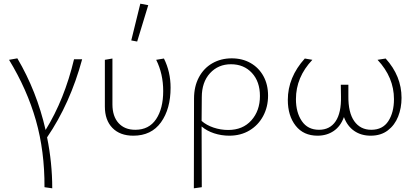

<svg xmlns="http://www.w3.org/2000/svg" viewBox="-20 -731 2258 1040"><path d="M235 13Q263 151 263 289L221 283Q222 88 174.5 -79Q127 -246 29 -407L74 -415Q179 -237 227 -27Q329 -192 381 -410H425Q360 -170 235 13Z M548 -154V-407L589 -414V-166Q589 -101 622 -64.5Q655 -28 713 -28Q787 -28 825.5 -85.5Q864 -143 864 -238Q864 -331 826 -407L868 -414Q904 -342 904 -256Q904 -141 852 -68.5Q800 4 702 4Q630 4 589 -38Q548 -80 548 -154ZM691 -512 740 -711 783 -703 723 -506Z M1432 -213Q1432 -152 1405.5 -102.5Q1379 -53 1331.5 -24.5Q1284 4 1222 4Q1179 4 1139.5 -9Q1100 -22 1072 -46Q1072 173 1073 283L1030 289Q1031 125 1031 -197Q1031 -263 1057.5 -312.5Q1084 -362 1130.5 -388.5Q1177 -415 1235 -415Q1293 -415 1337.5 -389.5Q1382 -364 1407 -318.5Q1432 -273 1432 -213ZM1388 -211Q1388 -289 1344.5 -336Q1301 -383 1231 -383Q1162 -383 1117.5 -334.5Q1073 -286 1073 -204Q1073 -116 1072 -76Q1098 -53 1136.5 -40Q1175 -27 1216 -27Q1295 -27 1341.5 -79Q1388 -131 1388 -211Z M2155 -201Q2155 -146 2136.5 -99.5Q2118 -53 2080.5 -24.5Q2043 4 1988 4Q1936 4 1898.5 -22Q1861 -48 1843 -97Q1825 -47 1787.5 -21.5Q1750 4 1700 4Q1624 4 1581.5 -50Q1539 -104 1539 -190Q1539 -312 1631 -414L1672 -407Q1583 -313 1583 -194Q1583 -122 1615 -75Q1647 -28 1708 -28Q1767 -28 1798 -74Q1829 -120 1827 -209L1826 -272H1867V-211Q1866 -121 1899 -74.5Q1932 -28 1991 -28Q2053 -28 2083.5 -75Q2114 -122 2114 -194Q2114 -312 2025 -407L2069 -414Q2155 -319 2155 -201Z"/></svg>

Font: Ysabeau Light
Style: Regular
Weight: 300
Designer: Christian Thalmann (Catharsis Fonts)
Version: Version 0.003